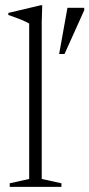

<svg xmlns="http://www.w3.org/2000/svg" viewBox="-20 -730 349 750"><path d="M143 -31 220 -14V0H18V-14L94 -31V-638Q74 -650.5 12.5 -671.5V-679.5L139 -709.5H145L143 -644.5ZM211 -519 243.5 -699.5H309V-690L232 -519Z"/></svg>

Font: Newsreader Text Light
Style: Regular
Weight: 300
Designer: Hugues Gentile
Foundry: Production Type
Version: Version 1.002